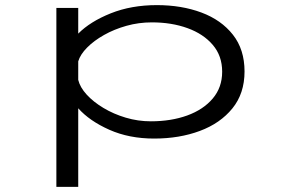

<svg xmlns="http://www.w3.org/2000/svg" viewBox="-20 -531 1140 751"><path d="M200.5 200V-500H286V-399.5Q332.5 -446.5 413 -478.8Q493.5 -511 593.5 -511Q690 -511 767.8 -482Q845.5 -453 891 -395.2Q936.5 -337.5 936.5 -251.5Q936.5 -165.5 889 -107Q841.5 -48.5 761.5 -18.8Q681.5 11 583 11Q485 11 407.5 -23.5Q330 -58 286 -107.5V200ZM574 -443.5Q522.5 -443.5 474.5 -430Q426.5 -416.5 387 -394.2Q347.5 -372 320.8 -345Q294 -318 286 -291V-218.5Q293 -189.5 319 -161Q345 -132.5 384.5 -108.8Q424 -85 471.8 -70.8Q519.5 -56.5 570 -56.5Q649 -56.5 712 -79.2Q775 -102 812 -145.5Q849 -189 849 -250.5Q849 -312.5 812.2 -355.5Q775.5 -398.5 713.2 -421Q651 -443.5 574 -443.5Z"/></svg>

Font: Trispace Expanded Light
Style: Regular
Weight: 300
Width: 7
Designer: Tyler Finck
Foundry: Etcetera Type Company
Version: Version 1.210; ttfautohint (v1.8.3)